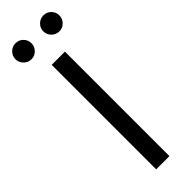

<svg xmlns="http://www.w3.org/2000/svg" viewBox="-271 -805 812 812"><g transform="rotate(-45 135.5 -399.0)"><path d="M95.8 0V-625H175V0ZM218.8 -702.1Q199.3 -702.1 185.1 -716.3Q170.8 -730.6 170.8 -750Q170.8 -770.1 185.1 -784Q199.3 -797.9 218.8 -797.9Q238.9 -797.9 252.8 -784Q266.7 -770.1 266.7 -750Q266.7 -730.6 252.8 -716.3Q238.9 -702.1 218.8 -702.1ZM52.1 -702.1Q32.6 -702.1 18.4 -716.3Q4.2 -730.6 4.2 -750Q4.2 -770.1 18.4 -784Q32.6 -797.9 52.1 -797.9Q72.2 -797.9 86.1 -784Q100 -770.1 100 -750Q100 -730.6 86.1 -716.3Q72.2 -702.1 52.1 -702.1Z"/></g></svg>

Font: Afacad Flux
Style: Regular
Weight: 400
Designer: Kristian Moeller
Foundry: Dicotype
Version: Version 1.100